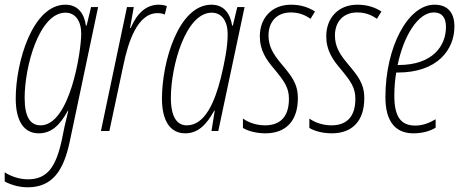

<svg xmlns="http://www.w3.org/2000/svg" viewBox="-39 -558 1973 818"><path d="M78 240C183 240 231 172 258 46L379 -528H349L330 -449H327C320 -500 293 -538 240 -538C99 -538 28 -292 28 -138C28 -42 63 10 126 10C181 10 217 -26 250 -86H252C246 -60 239 -32 236 -19L224 40C199 152 164 206 79 206C40 206 1 190 -19 176V215C0 226 38 240 78 240ZM134 -24C91 -24 66 -58 66 -141C66 -275 128 -504 240 -504C282 -504 307 -469 307 -414C307 -339 259 -24 134 -24Z M391 0H427L487 -282C507 -378 546 -502 632 -502C645 -502 655 -500 663 -496L672 -532C664 -535 652 -538 637 -538C584 -538 544 -501 518 -439H515L531 -528H502Z M750 10C805 10 841 -27 874 -87H876L862 0H891L1003 -528H972L953 -449H950C942 -500 915 -538 862 -538C721 -538 651 -293 651 -138C651 -42 687 10 750 10ZM757 -24C716 -24 689 -58 689 -141C689 -277 752 -504 863 -504C906 -504 931 -468 931 -412C931 -359 918 -292 902 -227C876 -123 834 -24 757 -24Z M1092 10C1179 10 1230 -43 1230 -139C1230 -202 1204 -233 1158 -288C1122 -331 1105 -363 1105 -407C1105 -466 1141 -505 1200 -505C1239 -505 1265 -491 1284 -478L1303 -509C1281 -523 1249 -538 1201 -538C1117 -538 1068 -479 1068 -404C1068 -343 1095 -304 1131 -262C1173 -211 1192 -184 1192 -137C1192 -65 1159 -24 1090 -24C1051 -24 1016 -38 996 -53V-13C1013 -2 1048 10 1092 10Z M1375 10C1462 10 1513 -43 1513 -139C1513 -202 1487 -233 1441 -288C1405 -331 1388 -363 1388 -407C1388 -466 1424 -505 1483 -505C1522 -505 1548 -491 1567 -478L1586 -509C1564 -523 1532 -538 1484 -538C1400 -538 1351 -479 1351 -404C1351 -343 1378 -304 1414 -262C1456 -211 1475 -184 1475 -137C1475 -65 1442 -24 1373 -24C1334 -24 1299 -38 1279 -53V-13C1296 -2 1331 10 1375 10Z M1722 10C1762 10 1794 0 1817 -14V-50C1790 -34 1762 -23 1730 -23C1668 -23 1641 -62 1641 -150C1641 -187 1644 -219 1649 -249H1656C1824 -249 1897 -346 1897 -445C1897 -510 1863 -538 1812 -538C1699 -538 1603 -358 1603 -144C1603 -40 1646 10 1722 10ZM1659 -281H1655C1681 -407 1743 -505 1809 -505C1845 -505 1861 -482 1861 -443C1861 -363 1805 -281 1659 -281Z"/></svg>

Font: Noto Sans ExtraCondensed ExtraLight
Style: Italic
Weight: 200
Width: 2
Italic angle: -12°
Designer: Monotype Design Team
Foundry: Monotype Imaging Inc.
Version: Version 2.013